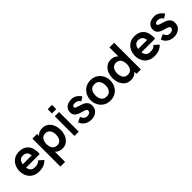

<svg xmlns="http://www.w3.org/2000/svg" viewBox="239 -2035 3584 3584"><g transform="rotate(-45 2031.0 -243.0)"><path d="M288.5 6Q224 6 175.2 -15Q126.5 -36 94 -72.8Q61.5 -109.5 45 -157Q28.5 -204.5 28.5 -257Q28.5 -324.5 55.5 -386Q82.5 -447.5 141.5 -488.5Q198 -526 279 -526Q368.5 -526 423.2 -488.8Q478 -451.5 501 -391.8Q524 -332 524 -259Q524 -232.5 519.5 -220H163Q169 -169 199.5 -138.2Q230 -107.5 287.5 -107.5Q334 -107.5 363.2 -119Q392.5 -130.5 417.5 -158L505 -80Q463 -36.5 410 -15.2Q357 6 288.5 6ZM399.5 -308Q386 -423.5 279 -423.5Q226.5 -423.5 198.8 -391.8Q171 -360 163 -308Z M753 219H629V-519.5H753V-469.5Q780 -501.5 817.8 -515.8Q855.5 -530 897 -530Q969 -530 1018.5 -492.5Q1068 -455 1093.2 -393.5Q1118.5 -332 1118.5 -260Q1118.5 -190 1093.8 -128Q1069 -66 1017 -27Q967 10 899 10Q858 10 819.2 -4.2Q780.5 -18.5 753 -50ZM868 -102.5Q912 -102.5 939.8 -123Q967.5 -143.5 981 -179Q994.5 -214.5 994.5 -260Q994.5 -331 962.5 -375.8Q930.5 -420.5 868 -420.5Q805.5 -420.5 773.8 -375.8Q742 -331 742 -260Q742 -214.5 755.5 -179Q769 -143.5 796.8 -123Q824.5 -102.5 868 -102.5Z M1332.5 0H1219.5V-519.5H1332.5ZM1332.5 -594H1219.5V-706.5H1332.5Z M1658.5 10Q1554 10 1488 -60.5Q1458.5 -92.5 1446 -132.5L1544 -178Q1557.5 -141 1582.5 -116Q1607.5 -91 1645 -91Q1682 -91 1700.5 -100.5Q1737 -119.5 1737 -148.5Q1737 -177.5 1714.5 -189.8Q1692 -202 1642 -215Q1592 -228 1559 -243Q1472 -282 1472 -367Q1472 -422.5 1498.8 -458Q1525.5 -493.5 1567.5 -510.2Q1609.5 -527 1665 -527Q1720.5 -527 1769 -496Q1817.5 -465 1845 -416.5L1766.5 -366Q1732 -430.5 1655.5 -430.5Q1624.5 -430.5 1606.8 -419Q1589 -407.5 1589 -387.5Q1589 -367.5 1614.2 -356.2Q1639.5 -345 1688.8 -331Q1738 -317 1772.2 -301Q1806.5 -285 1831.8 -252Q1857 -219 1857 -169Q1857 -119 1839.8 -86Q1822.5 -53 1794 -31.5Q1738 10 1658.5 10Z M2164.5 10Q2083.5 10 2025.2 -27.2Q1967 -64.5 1935.2 -125.2Q1903.5 -186 1903.5 -258Q1903.5 -328 1935 -389.5Q1966.5 -451 2028.5 -490Q2087.5 -526 2164.5 -526Q2245 -526 2303.8 -488.8Q2362.5 -451.5 2394.2 -390.5Q2426 -329.5 2426 -258Q2426 -187.5 2394.5 -126Q2363 -64.5 2301.5 -26Q2241.5 10 2164.5 10ZM2164.5 -95Q2232.5 -95 2265.8 -140.8Q2299 -186.5 2299 -258Q2299 -329 2266 -374.8Q2233 -420.5 2164.5 -420.5Q2117.5 -420.5 2088 -398.8Q2058.5 -377 2044.5 -340Q2030.5 -303 2030.5 -258Q2030.5 -186.5 2063.8 -140.8Q2097 -95 2164.5 -95Z M2706 10Q2633.5 10 2584 -27.5Q2534.5 -65 2509.2 -126.2Q2484 -187.5 2484 -260Q2484 -330 2508.8 -391.8Q2533.5 -453.5 2585.5 -493Q2635.5 -530 2704 -530Q2745 -530 2783.8 -515.5Q2822.5 -501 2849.5 -469.5V-706.5H2973.5V0H2860L2854.5 -56Q2827.5 -21 2788.2 -5.5Q2749 10 2706 10ZM2734.5 -102.5Q2778.5 -102.5 2806 -122.8Q2833.5 -143 2846.8 -178.8Q2860 -214.5 2860 -260Q2860 -331.5 2828.2 -375.5Q2796.5 -419.5 2734.5 -419.5Q2672 -419.5 2640 -375Q2608 -330.5 2608 -260Q2608 -214.5 2621.5 -179Q2635 -143.5 2662.8 -123Q2690.5 -102.5 2734.5 -102.5Z M3334 6Q3269.5 6 3220.8 -15Q3172 -36 3139.5 -72.8Q3107 -109.5 3090.5 -157Q3074 -204.5 3074 -257Q3074 -324.5 3101 -386Q3128 -447.5 3187 -488.5Q3243.5 -526 3324.5 -526Q3414 -526 3468.8 -488.8Q3523.5 -451.5 3546.5 -391.8Q3569.5 -332 3569.5 -259Q3569.5 -232.5 3565 -220H3208.5Q3214.5 -169 3245 -138.2Q3275.5 -107.5 3333 -107.5Q3379.5 -107.5 3408.8 -119Q3438 -130.5 3463 -158L3550.5 -80Q3508.5 -36.5 3455.5 -15.2Q3402.5 6 3334 6ZM3445 -308Q3431.5 -423.5 3324.5 -423.5Q3272 -423.5 3244.2 -391.8Q3216.5 -360 3208.5 -308Z M3843.5 10Q3739 10 3673 -60.5Q3643.5 -92.5 3631 -132.5L3729 -178Q3742.5 -141 3767.5 -116Q3792.5 -91 3830 -91Q3867 -91 3885.5 -100.5Q3922 -119.5 3922 -148.5Q3922 -177.5 3899.5 -189.8Q3877 -202 3827 -215Q3777 -228 3744 -243Q3657 -282 3657 -367Q3657 -422.5 3683.8 -458Q3710.5 -493.5 3752.5 -510.2Q3794.5 -527 3850 -527Q3905.5 -527 3954 -496Q4002.5 -465 4030 -416.5L3951.5 -366Q3917 -430.5 3840.5 -430.5Q3809.5 -430.5 3791.8 -419Q3774 -407.5 3774 -387.5Q3774 -367.5 3799.2 -356.2Q3824.5 -345 3873.8 -331Q3923 -317 3957.2 -301Q3991.5 -285 4016.8 -252Q4042 -219 4042 -169Q4042 -119 4024.8 -86Q4007.5 -53 3979 -31.5Q3923 10 3843.5 10Z"/></g></svg>

Font: Acari Sans
Style: Bold
Weight: 700
Designer: Alfredo Marco Pradil and Stefan Peev (font) & Cristiano Sobral (main changes)
Foundry: Alfredo Marco Pradil and Stefan Peev (font) & Cristiano Sobral (main changes)
Version: Version 1.063; ttfautohint (v1.8.3)